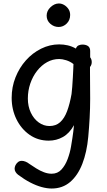

<svg xmlns="http://www.w3.org/2000/svg" viewBox="-20 -804 616 1103"><path d="M47 -242Q47 -304 69 -359.5Q91 -415 129 -457.5Q167 -500 216.5 -524.5Q266 -549 320 -549Q345 -549 369 -543.5Q393 -538 416 -525Q421 -539 432 -543.5Q443 -548 453 -548Q473 -548 485.5 -539.5Q498 -531 498 -511V-475Q503 -468 505 -461.5Q507 -455 507 -447Q507 -431 497 -419V-392Q497 -354 497.5 -315.5Q498 -277 498 -236Q498 -182 495 -127Q492 -72 487 -18Q479 70 453 137Q427 204 383 241.5Q339 279 277 279Q250 279 219 270.5Q188 262 154 244.5Q120 227 84 200Q75 193 69.5 184Q64 175 64 165Q64 155 69 145Q74 135 83 127.5Q92 120 105 120Q115 120 126.5 124.5Q138 129 148 137Q167 150 188.5 163.5Q210 177 232.5 185.5Q255 194 277 194Q311 194 333 170Q355 146 368.5 110Q382 74 388 38Q393 8 396 -11.5Q399 -31 401 -47.5Q403 -64 405 -85Q379 -38 341.5 -17Q304 4 260 4Q198 4 150 -29.5Q102 -63 74.5 -119Q47 -175 47 -242ZM264 -80Q301 -80 325.5 -102Q350 -124 365.5 -165.5Q381 -207 391 -264Q393 -279 395 -305Q397 -331 398.5 -359Q400 -387 401 -408.5Q402 -430 402 -436Q383 -451 360 -458Q337 -465 320 -465Q283 -465 250.5 -447Q218 -429 193 -397Q168 -365 154 -324Q140 -283 140 -238Q140 -193 157 -157Q174 -121 202.5 -100.5Q231 -80 264 -80ZM317 -649Q290 -649 269 -667.5Q248 -686 248 -714Q248 -742 270.5 -763Q293 -784 318 -784Q334 -784 348.5 -775.5Q363 -767 373 -752.5Q383 -738 383 -718Q383 -688 363 -668.5Q343 -649 317 -649Z"/></svg>

Font: Playpen Sans
Style: Regular
Weight: 400
Designer: Laura Meseguer, Veronika Burian, José Scaglione, Kostas Bartsokas, Vera Evstafieva, Tom Grace, Yorlmar Campos
Foundry: TypeTogether
Version: Version 2.000